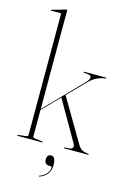

<svg xmlns="http://www.w3.org/2000/svg" viewBox="-134 -787 691 1031"><g transform="rotate(15 211.0 -271.0)"><path d="M24 0Q22 0 22 -2Q22 -4.5 29 -6L68 -10Q80 -11.5 80 -20V-692Q80 -696 76 -696H24Q22 -696 22 -698Q22 -700.5 25 -701L99 -722Q102 -723 104 -723Q107 -723 107 -719V-171.5L305 -375Q322 -392.5 321.2 -404Q320.5 -415.5 302.5 -417.5L282 -419.5Q278 -420 278 -422.5Q278 -425 282 -425H399Q404 -425 404 -422.5Q404 -419.5 397 -419Q376.5 -417 353.2 -405.8Q330 -394.5 309.5 -373L216.5 -278L355.5 -42Q367 -22 380 -14.8Q393 -7.5 414.5 -5Q419 -4.5 419 -2Q419 0 416.5 0H283.5Q281 0 281 -2Q281 -5 286 -5L312 -7Q325 -8 328.8 -17.2Q332.5 -26.5 324 -40.5L198 -259.5L107 -166V-21Q107 -11.5 119 -10L159 -5Q163 -5 163 -2Q163 0 160 0ZM229.5 111.5Q216.5 111.5 209.8 103.8Q203 96 203 84Q203 55 226 55Q251.5 55 251.5 103.5Q251.5 133 235.5 152.8Q219.5 172.5 194.5 180.5Q190.5 182 190 180Q189 178 191.5 177Q216.5 168.5 230.5 151.8Q244.5 135 244.5 119Q244.5 111.5 238.5 111.5Z"/></g></svg>

Font: Fraunces 144pt S000 Thin
Style: Regular
Weight: 100
Version: Version 1.000; ttfautohint (v1.8.3)